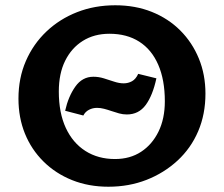

<svg xmlns="http://www.w3.org/2000/svg" viewBox="-20 -693 849 728"><path d="M391 15Q316 15 253.5 -10Q191 -35 145 -80.5Q99 -126 74.5 -186.5Q50 -247 50 -319Q50 -397 78 -461.5Q106 -526 156 -573.5Q206 -621 272.5 -647Q339 -673 417 -673Q493 -673 555.5 -648Q618 -623 663.5 -577.5Q709 -532 734 -471Q759 -410 759 -338Q759 -260 731.5 -195.5Q704 -131 653 -84Q602 -37 535.5 -11Q469 15 391 15ZM416 -90Q473 -90 515 -117.5Q557 -145 581 -194Q605 -243 605 -309Q605 -390 580 -447.5Q555 -505 508 -535Q461 -565 395 -565Q337 -565 294 -538Q251 -511 227 -462.5Q203 -414 203 -346Q203 -265 229.5 -208Q256 -151 304 -120.5Q352 -90 416 -90ZM296 -255 227 -273Q239 -327 265.5 -364.5Q292 -402 334 -402Q354 -402 373.5 -396Q393 -390 412.5 -383.5Q432 -377 449 -377Q466 -377 480.5 -385Q495 -393 504 -413L573 -396Q559 -331 532.5 -295Q506 -259 461 -259Q446 -259 431.5 -263Q417 -267 402.5 -272Q388 -277 374.5 -280.5Q361 -284 348 -284Q331 -284 317 -276.5Q303 -269 296 -255Z"/></svg>

Font: Ysabeau Office ExtraBold
Style: Regular
Weight: 800
Designer: Christian Thalmann (Catharsis Fonts)
Version: Version 2.001;gftools[0.9.30]; featfreeze: tnum,lnum,ss02